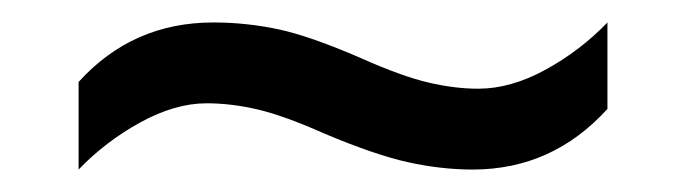

<svg xmlns="http://www.w3.org/2000/svg" viewBox="-20 -438 612 171"><path d="M269 -319Q233 -335 209.5 -340.5Q186 -346 164 -346Q136 -346 105 -329Q74 -312 50 -287V-365Q98 -418 170 -418Q199 -418 227.5 -412Q256 -406 302 -386Q338 -370 361.5 -364.5Q385 -359 406 -359Q435 -359 466 -376Q497 -393 521 -418V-341Q472 -287 401 -287Q373 -287 343.5 -293.5Q314 -300 269 -319Z"/></svg>

Font: Noto Sans Hanifi Rohingya
Style: Regular
Weight: 400
Designer: Monotype Design Team and DaltonMaag
Foundry: Google LLC
Version: Version 2.101